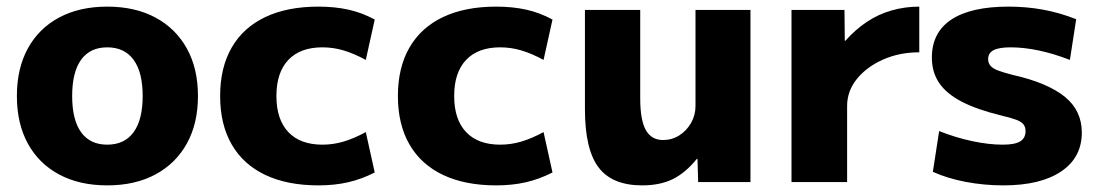

<svg xmlns="http://www.w3.org/2000/svg" viewBox="-20 -550 3319 580"><path d="M304 10Q220 10 158.5 -23Q97 -56 64 -116.5Q31 -177 31 -260Q31 -343 64 -403.5Q97 -464 158.5 -497Q220 -530 304 -530Q388 -530 449.5 -497Q511 -464 544.5 -403.5Q578 -343 578 -260Q578 -177 544.5 -116.5Q511 -56 449.5 -23Q388 10 304 10ZM304 -113Q356 -113 383.5 -150.5Q411 -188 411 -260Q411 -332 383.5 -369.5Q356 -407 304 -407Q252 -407 225 -369.5Q198 -332 198 -260Q198 -188 225 -150.5Q252 -113 304 -113Z M942 10Q848 10 781.5 -21.5Q715 -53 680 -113.5Q645 -174 645 -260Q645 -346 680 -406.5Q715 -467 781.5 -498.5Q848 -530 942 -530Q991 -530 1032 -521Q1073 -512 1112 -491L1085 -369Q1050 -388 1018.5 -397.5Q987 -407 954 -407Q887 -407 851 -369Q815 -331 815 -260Q815 -189 851 -151Q887 -113 954 -113Q987 -113 1018.5 -122.5Q1050 -132 1085 -151L1112 -29Q1073 -9 1032 0.5Q991 10 942 10Z M1479 10Q1385 10 1318.5 -21.5Q1252 -53 1217 -113.5Q1182 -174 1182 -260Q1182 -346 1217 -406.5Q1252 -467 1318.5 -498.5Q1385 -530 1479 -530Q1528 -530 1569 -521Q1610 -512 1649 -491L1622 -369Q1587 -388 1555.5 -397.5Q1524 -407 1491 -407Q1424 -407 1388 -369Q1352 -331 1352 -260Q1352 -189 1388 -151Q1424 -113 1491 -113Q1524 -113 1555.5 -122.5Q1587 -132 1622 -151L1649 -29Q1610 -9 1569 0.5Q1528 10 1479 10Z M1920 10Q1829 10 1788 -44.5Q1747 -99 1747 -220V-520H1914V-253Q1914 -187 1931 -157Q1948 -127 1983 -127Q2010 -127 2032 -141Q2054 -155 2067.5 -178.5Q2081 -202 2081 -230V-520H2247V0H2089L2087 -70H2085Q2051 -28 2012.5 -9Q1974 10 1920 10Z M2371 0V-520H2531L2532 -427H2534Q2563 -460 2598 -483.5Q2633 -507 2673.5 -518.5Q2714 -530 2757 -530V-392Q2697 -392 2647.5 -370Q2598 -348 2568.5 -311.5Q2539 -275 2539 -230V0Z M3011 10Q2953 10 2897.5 -0.5Q2842 -11 2798 -31L2817 -154Q2868 -134 2917.5 -123.5Q2967 -113 3009 -113Q3046 -113 3062 -123Q3078 -133 3078 -154Q3078 -166 3072 -174Q3066 -182 3050.5 -188Q3035 -194 3005 -201Q2931 -219 2885 -243Q2839 -267 2817 -299.5Q2795 -332 2795 -376Q2795 -452 2854 -491Q2913 -530 3027 -530Q3080 -530 3130 -521Q3180 -512 3231 -492L3212 -369Q3163 -388 3118 -397.5Q3073 -407 3033 -407Q2998 -407 2981.5 -398.5Q2965 -390 2965 -371Q2965 -360 2972 -351.5Q2979 -343 2995 -337Q3011 -331 3038 -324Q3092 -312 3132 -295Q3172 -278 3197.5 -257Q3223 -236 3235.5 -209Q3248 -182 3248 -150Q3248 -74 3185.5 -32Q3123 10 3011 10Z"/></svg>

Font: M PLUS 2 Thin ExtraBold
Style: Regular
Weight: 800
Version: Version 1.001